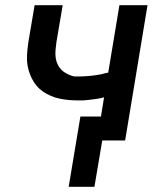

<svg xmlns="http://www.w3.org/2000/svg" viewBox="-20 -540 640 738"><path d="M244 178 289 -92H368L380 -166Q373 -164 366 -162.5Q359 -161 352 -160Q345 -159 337 -158Q329 -157 320.5 -156Q312 -155 305.5 -154.5Q299 -154 294 -154H282Q264 -154 246 -155.5Q228 -157 210.5 -160.5Q193 -164 176.5 -171Q160 -178 146 -187.5Q132 -197 121 -210Q110 -223 102.5 -238Q95 -253 90 -270Q85 -287 84 -305Q83 -323 85 -344.5Q87 -366 89 -378L113 -520H221L197 -379Q195 -364 193.5 -348.5Q192 -333 194 -318.5Q196 -304 202.5 -291Q209 -278 219 -269Q229 -260 244.5 -253Q260 -246 270 -246H282Q290 -246 299 -246.5Q308 -247 316 -247.5Q324 -248 332.5 -249Q341 -250 351 -251.5Q361 -253 368.5 -254.5Q376 -256 382 -258L396 -261L439 -520H547L461 0H373L343 178Z"/></svg>

Font: Iosevka Aile Semibold
Style: Italic
Weight: 600
Italic angle: -9°
Designer: Belleve Invis
Foundry: Belleve Invis
Version: Version 31.1.0; ttfautohint (v1.8.4)